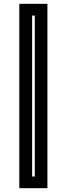

<svg xmlns="http://www.w3.org/2000/svg" viewBox="-20 -770 349 1004"><path d="M81 214V-750H228V214ZM148 153H162V-688.5H148Z"/></svg>

Font: Tourney Thin
Style: Bold
Weight: 700
Version: Version 1.015